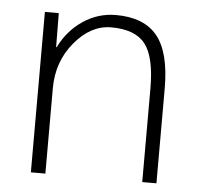

<svg xmlns="http://www.w3.org/2000/svg" viewBox="-44 -575 645 620"><g transform="rotate(5 279.0 -265.0)"><path d="M296 -489Q230 -489 177.5 -426Q125 -363 125 -277V0H78V-520H123L124 -410H126Q153 -465 201.5 -497.5Q250 -530 308 -530Q399 -530 442 -477Q485 -424 485 -307V0H439V-303Q439 -405 406.5 -447Q374 -489 296 -489Z"/></g></svg>

Font: Mplus 1p Light
Style: Regular
Weight: 300
Version: Version 1.061